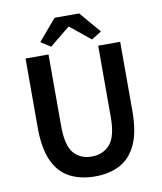

<svg xmlns="http://www.w3.org/2000/svg" viewBox="-89 -880 814 963"><g transform="rotate(-10 317.5 -398.5)"><path d="M318 11Q243 11 188.5 -18Q134 -47 105 -111Q76 -175 76 -279V-632H193V-270Q193 -168 227 -129Q261 -90 318 -90Q375 -90 410.5 -129Q446 -168 446 -270V-632H558V-279Q558 -175 529 -111Q500 -47 446 -18Q392 11 318 11ZM163 -700 255 -808H380L472 -700L421 -668L318 -752H316L213 -668Z"/></g></svg>

Font: Narnoor SemiBold
Style: Regular
Weight: 600
Designer: S. Sridhar Murthy
Foundry: SIL International
Version: Version 3.000